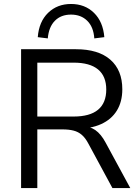

<svg xmlns="http://www.w3.org/2000/svg" viewBox="-20 -955 709 975"><path d="M87.1 0V-705H366Q479.4 -705 540.3 -651.9Q601.1 -598.8 601.1 -501.4Q601.1 -438.5 573.4 -393.4Q545.7 -348.3 493.1 -324.6Q440.4 -300.9 366 -300.9L376.1 -314.3H395.8Q435.3 -314.3 464.2 -294.3Q493.1 -274.3 516.6 -230.3L641.5 0H550.9L428.9 -225.5Q413.7 -254.4 395.5 -270.1Q377.3 -285.8 353.5 -291.8Q329.8 -297.9 297.3 -297.9H169.5V0ZM169.5 -363.2H353.6Q436.4 -363.2 478 -397.8Q519.6 -432.4 519.6 -500.5Q519.6 -567.7 478 -602.3Q436.4 -636.9 353.6 -636.9H169.5ZM222.7 -760 171.8 -766.3Q177.9 -844.8 224.2 -889.8Q270.5 -934.8 340.6 -934.8Q411.2 -934.8 457.2 -889.8Q503.3 -844.8 509.8 -766.3L458.9 -760Q454.9 -818 423.1 -849.4Q391.2 -880.9 340.6 -880.9Q289.5 -880.9 258.6 -849.4Q227.7 -818 222.7 -760Z"/></svg>

Font: Nunito Sans 12pt ExtraLight
Style: Regular
Weight: 200
Designer: Vernon Adams
Foundry: Vernon Adams
Version: Version 3.101;gftools[0.9.27]